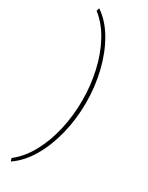

<svg xmlns="http://www.w3.org/2000/svg" viewBox="-247 -810 805 1043"><g transform="rotate(30 156.0 -288.5)"><path d="M206.5 -288.6Q206.5 -382.8 186.5 -471.4Q166.5 -560.1 127.2 -632.6Q87.9 -705.1 29.8 -750.5L35.6 -769Q97.7 -727.1 141.1 -652.3Q184.6 -577.6 207.5 -483.6Q230.5 -389.6 230.5 -288.6Q230.5 -188 207.5 -93.8Q184.6 0.5 141.1 75.2Q97.7 149.9 35.6 191.9L29.8 173.3Q87.9 127.9 127.2 55.4Q166.5 -17.1 186.5 -105.7Q206.5 -194.3 206.5 -288.6Z"/></g></svg>

Font: Vazirmatn UI FD Thin
Style: Regular
Weight: 100
Designer: Saber Rastikerdar
Foundry: Saber Rastikerdar
Version: Version 33.003